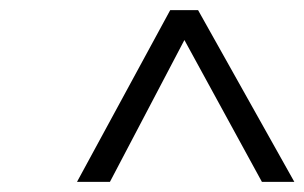

<svg xmlns="http://www.w3.org/2000/svg" viewBox="-20 -680 601 379"><path d="M316 -660H371L561 -321H497L344 -601L197 -321H132Z"/></svg>

Font: Cairo Light
Style: Italic
Weight: 300
Italic angle: -13°
Designer: Mohamed Gaber, Accademia di Belle Arti di Urbino and others
Foundry: Kief Type Foundry, Accademia di Belle Arti di Urbino and others
Version: Version 3.011